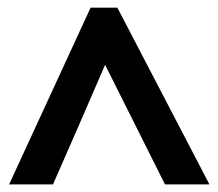

<svg xmlns="http://www.w3.org/2000/svg" viewBox="-20 -738 572 504"><path d="M3.9 -253.9 217.8 -717.8H288.1L529.8 -253.9H413.1L255.9 -567.9Q222.2 -489.3 187.3 -409.7Q152.3 -330.1 119.1 -253.9Z"/></svg>

Font: Droid Sans
Style: Bold
Weight: 700
Foundry: Ascender Corporation
Version: Version 1.00 build 112